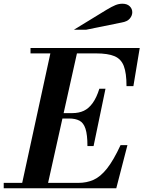

<svg xmlns="http://www.w3.org/2000/svg" viewBox="-39 -1012 771 1032"><path d="M74 0 238 -754H381L213 0ZM-19 0V-29H382Q427 -29 464 -45.5Q501 -62 536 -106Q571 -150 609 -232H646L586 0ZM431 -227Q431 -288 420.5 -320Q410 -352 388 -363.5Q366 -375 333 -375H246V-404H349Q385 -404 411.5 -416.5Q438 -429 459 -458Q480 -487 495 -535H528L464 -227ZM641 -549Q641 -619 626.5 -657Q612 -695 576.5 -710Q541 -725 477 -725H125V-754H712L678 -549ZM358 -852 533 -959Q563 -977 581.5 -984.5Q600 -992 619 -992Q644 -992 658 -978.5Q672 -965 672 -946Q672 -928 658.5 -912Q645 -896 615 -891L423 -852Z"/></svg>

Font: Libre Bodoni SemiBold
Style: Italic
Weight: 600
Italic angle: -13°
Version: Version 2.003